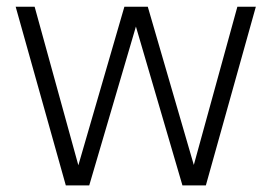

<svg xmlns="http://www.w3.org/2000/svg" viewBox="-20 -562 823 582"><path d="M179.5 0 27.5 -541.5H85L217.5 -61L357 -541.5H428L567.5 -62L699.5 -541.5H755.5L604 0H533L392 -481.5L250.5 0Z"/></svg>

Font: Encode Sans SemiCondensed SemiCondensed Light
Style: Regular
Weight: 300
Width: 4
Designer: Multiple Designers
Foundry: Impallari Type
Version: Version 3.000; ttfautohint (v1.8.3) -l 8 -r 50 -G 200 -x 14 